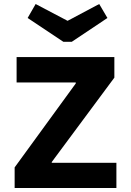

<svg xmlns="http://www.w3.org/2000/svg" viewBox="-20 -940 654 960"><path d="M517.1 -850.1 338.9 -731H296.9L118.2 -850.1L158.2 -919.9L317.9 -835.9L476.1 -919.9ZM53.2 0V-103L358.9 -522.9V-527.8H63V-654.8H551.8V-551.8L238.8 -129.9V-126H562V0Z"/></svg>

Font: IntelOne Mono Bold
Style: Regular
Weight: 700
Designer: Fred Shallcrass
Foundry: Frere-Jones Type LLC
Version: Version 1.200;hotconv 1.1.0;makeotfexe 2.6.0;FJTRelease1.2